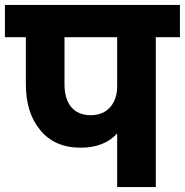

<svg xmlns="http://www.w3.org/2000/svg" viewBox="-37 -760 751 780"><path d="M-17 -740V-609H68V-418C68 -341 87 -279 126 -232C165 -184 220 -160 291 -160C354 -160 404 -179 439 -218V0H596V-609H694V-740ZM225 -609H439V-409C439 -341 400 -292 332 -292C260 -292 225 -341 225 -418Z"/></svg>

Font: Poppins
Style: Bold
Weight: 700
Designer: Ninad Kale (Devanagari), Jonny Pinhorn (Latin)
Foundry: Indian Type Foundry
Version: 4.004